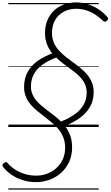

<svg xmlns="http://www.w3.org/2000/svg" viewBox="-69 -1055 918 1595"><path d="M230 458Q180 458 137 446.5Q94 435 58.5 416Q23 397 -2.5 375Q-28 353 -44 331Q-50 323 -48.5 315Q-47 307 -37 300Q-26 290 -18.5 291.5Q-11 293 -4 302Q21 331 57 354Q93 377 137.5 390.5Q182 404 232 404Q277 404 319.5 389Q362 374 396.5 344Q431 314 451.5 271Q472 228 472 172Q472 125 457.5 88Q443 51 419 21Q395 -9 364.5 -34.5Q334 -60 302 -84.5Q270 -109 239.5 -134Q209 -159 184.5 -188Q160 -217 145.5 -252.5Q131 -288 131 -333Q131 -403 160 -456Q189 -509 241.5 -547Q294 -585 365 -612Q338 -645 321.5 -686Q305 -727 305 -781Q305 -838 324 -885Q343 -932 378 -965.5Q413 -999 460.5 -1017Q508 -1035 565 -1035Q614 -1035 662 -1019.5Q710 -1004 751 -977Q792 -950 822 -914Q830 -905 829.5 -898Q829 -891 819 -883Q810 -875 802 -875Q794 -875 787 -882Q754 -914 718 -936.5Q682 -959 644 -970.5Q606 -982 564 -982Q506 -982 460.5 -957.5Q415 -933 389 -888.5Q363 -844 363 -782Q363 -738 377.5 -703Q392 -668 417 -639.5Q442 -611 472.5 -586.5Q503 -562 536 -538.5Q569 -515 599.5 -490Q630 -465 654.5 -436Q679 -407 694 -371Q709 -335 709 -289Q709 -219 678 -166Q647 -113 593 -74.5Q539 -36 470 -9Q497 25 513.5 68.5Q530 112 530 169Q530 236 505.5 289.5Q481 343 439 380.5Q397 418 343 438Q289 458 230 458ZM437 -45Q501 -70 549 -103.5Q597 -137 624 -182Q651 -227 651 -286Q651 -321 639.5 -349.5Q628 -378 608 -402Q588 -426 562.5 -447Q537 -468 508.5 -488.5Q480 -509 451.5 -530.5Q423 -552 398 -577Q332 -552 285 -518.5Q238 -485 213 -440Q188 -395 188 -336Q188 -302 199.5 -274Q211 -246 230.5 -222.5Q250 -199 275 -177.5Q300 -156 328 -135Q356 -114 384 -92.5Q412 -71 437 -45ZM0 510H751V520H0ZM0 -20H751V0H0ZM0 -505H751V-500H0ZM0 -1030H751V-1020H0Z"/></svg>

Font: Playwrite CO Guides
Style: Regular
Weight: 400
Designer: Veronika Burian, José Scaglione
Foundry: TypeTogether
Version: Version 1.003